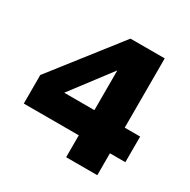

<svg xmlns="http://www.w3.org/2000/svg" viewBox="-161 -873 1016 1025"><g transform="rotate(30 347.0 -360.0)"><path d="M37 -135H376V0H568V-135H663V-293H568V-720H357L37 -311ZM195 -293 381 -538V-293Z"/></g></svg>

Font: Aspekta 850
Style: Regular
Weight: 850
Designer: Ivo Dolenc
Version: Version 2.000